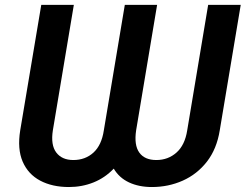

<svg xmlns="http://www.w3.org/2000/svg" viewBox="-20 -747 994 777"><path d="M61.8 -219.5 147 -727.3H278.8L193.9 -219.5Q184.7 -160.2 207.7 -129.8Q230.8 -99.4 276.6 -99.4Q325.3 -99.4 358.3 -129.6Q391.3 -159.8 400.2 -219.5L485.1 -727.3H615.8L530.9 -219.5Q522 -159.8 543.7 -129.6Q565.3 -99.4 612.6 -99.4Q660.2 -99.4 694.2 -129.6Q728.3 -159.8 737.6 -219.5L822.4 -727.3H954.2L869.3 -219.5Q857.2 -144.2 817.5 -93Q777.7 -41.9 719.6 -16Q661.6 9.9 594.5 9.9Q542.3 9.9 502.3 -8.7Q462.4 -27.3 440.3 -64.6Q404.8 -27.3 358.3 -8.7Q311.8 9.9 258.9 9.9Q191.4 9.9 142.6 -16Q93.8 -41.9 71.7 -93Q49.7 -144.2 61.8 -219.5Z"/></svg>

Font: Inter UI Semi Bold
Style: Italic
Weight: 600
Italic angle: -9.39999°
Designer: Rasmus Andersson
Foundry: rsms
Version: 3.2;8d6f07862